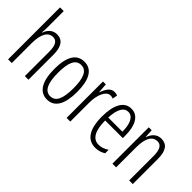

<svg xmlns="http://www.w3.org/2000/svg" viewBox="-14 -1368 1986 1986"><g transform="rotate(45 979.0 -375.0)"><path d="M122 -519V-760H68V0H122V-289C122 -430 167 -493 234 -493C284 -493 313 -455 313 -354V0H366V-365C366 -482 326 -542 243 -542C179 -542 140 -496 122 -445H118C121 -468 122 -489 122 -519Z M812 -267C812 -443 758 -542 645 -542C530 -542 476 -445 476 -268C476 -91 533 10 645 10C758 10 812 -90 812 -267ZM531 -268C531 -416 564 -494 645 -494C726 -494 758 -413 758 -267C758 -112 723 -38 645 -38C566 -38 531 -117 531 -268Z M1085 -541C1028 -541 996 -485 977 -427H974L966 -532H924V0H978V-279C977 -383 1017 -486 1082 -486C1096 -486 1110 -483 1120 -478L1130 -532C1115 -539 1099 -541 1085 -541Z M1332 -542C1225 -542 1172 -438 1172 -265C1172 -102 1225 10 1351 10C1394 10 1432 -2 1465 -23V-74C1428 -49 1392 -37 1355 -37C1268 -37 1226 -115 1225 -263H1483V-305C1483 -432 1440 -542 1332 -542ZM1332 -496C1404 -496 1434 -410 1433 -307H1226C1232 -435 1270 -496 1332 -496Z M1770 -542C1704 -542 1664 -496 1645 -440H1642L1637 -532H1594V0H1648V-295C1648 -431 1691 -494 1761 -494C1812 -494 1839 -452 1839 -357V0H1892V-370C1892 -488 1849 -542 1770 -542Z"/></g></svg>

Font: Noto Sans Myanmar UI ExtraCondensed Light
Style: Regular
Weight: 300
Width: 2
Designer: Monotype Design Team
Foundry: Monotype Imaging Inc.
Version: Version 2.103